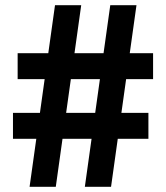

<svg xmlns="http://www.w3.org/2000/svg" viewBox="-20 -720 640 740"><path d="M94 0H195L293 -700H192ZM307 0H408L506 -700H405ZM30 -185H552V-285H30ZM48 -415H570V-515H48Z"/></svg>

Font: CommitMonoV142 ExtLt
Style: Regular
Weight: 200
Monospace: yes
Designer: Eigil Nikolajsen
Foundry: Eigil Nikolajsen
Version: Version 1.142